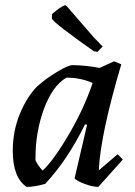

<svg xmlns="http://www.w3.org/2000/svg" viewBox="-20 -720 527 752"><path d="M362 -517 348 -519Q192 -629 183 -647L184 -665Q216 -693 235 -700L243 -694L348 -573L382 -538ZM84 12Q30 -25 30 -129Q30 -207 58 -274.5Q86 -342 125 -381Q158 -411 202.5 -438Q247 -465 265 -465Q318 -464 370 -454L427 -480L455 -468Q373 -191 367 -53L441 -116L461 -95L365 12Q345 12 315 1.5Q285 -9 272 -21L321 -231L313 -233Q245 -94 157 0Q117 12 84 12ZM147 -52Q191 -93 250 -194Q309 -295 343 -395Q295 -416 240 -416Q185 -383 152 -293Q119 -203 119 -102V-92Q131 -68 147 -52Z"/></svg>

Font: Albura Medium
Style: Italic
Weight: 462
Italic angle: -7°
Designer: Mercedes Jáuregui
Foundry: Omnibus-Type Team
Version: Version 1.000